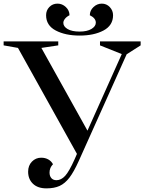

<svg xmlns="http://www.w3.org/2000/svg" viewBox="-41 -1028 795 1058"><path d="M114 -82Q114 -116 135 -137.5Q156 -159 186 -159Q208 -159 225 -149.5Q242 -140 251 -123Q250 -122 245 -116Q240 -110 236 -100Q232 -90 232 -77Q232 -58 242 -46.5Q252 -35 270 -35Q296 -35 318 -59Q340 -83 370 -150L383 -180L58 -764L-21 -778V-800H280V-778L187 -764L441 -308L630 -730L510 -778V-800H734V-778L657 -729L393 -141Q366 -81 341.5 -49Q317 -17 287.5 -3.5Q258 10 215 10Q167 10 140.5 -15.5Q114 -41 114 -82ZM213 -944Q213 -971 231 -989.5Q249 -1008 276 -1008Q302 -1008 322 -989Q342 -970 342 -944Q326 -936 317 -924.5Q308 -913 308 -902Q308 -882 331.5 -868Q355 -854 398 -854Q439 -854 463 -868.5Q487 -883 487 -903Q487 -928 454 -944Q454 -970 474 -989Q494 -1008 520 -1008Q546 -1008 564 -989Q582 -970 582 -944Q582 -888 529.5 -860Q477 -832 398 -832Q319 -832 266 -860Q213 -888 213 -944Z"/></svg>

Font: Prata
Style: Regular
Weight: 400
Designer: Ivan Petrov
Foundry: Cyreal
Version: Version 2.000